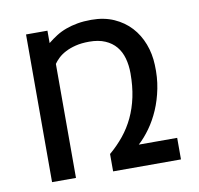

<svg xmlns="http://www.w3.org/2000/svg" viewBox="-65 -597 687 664"><g transform="rotate(-10 278.5 -264.5)"><path d="M276.4 -456.1Q249 -456.1 228.5 -450.9Q208 -445.8 192.6 -437.7Q177.2 -429.7 166.7 -419.7Q156.2 -409.7 149.9 -400.4V0H65.9V-518.6H141.1V-475.1Q156.2 -487.3 172.4 -497.6Q188.5 -507.8 207.3 -514.6Q226.1 -521.5 248 -525.4Q270 -529.3 296.4 -529.3Q341.3 -529.3 376 -513.9Q410.6 -498.5 434.6 -472.4Q458.5 -446.3 471.7 -411.6Q484.9 -377 486.3 -337.9Q488.3 -293.9 480.5 -254.9Q472.7 -215.8 458.3 -182.4Q443.8 -148.9 424.3 -121.8Q404.8 -94.7 383.8 -75.7H518.6V0H280.3V-61Q308.1 -84.5 330.1 -111.6Q352.1 -138.7 367.2 -170.7Q382.3 -202.6 390.4 -240.5Q398.4 -278.3 398.4 -323.7Q398.4 -352.1 391.6 -376.5Q384.8 -400.9 370.1 -418.5Q355.5 -436 332.3 -446Q309.1 -456.1 276.4 -456.1Z"/></g></svg>

Font: Arian AMU
Style: Regular
Weight: 400
Designer: Ruben Hakobyan (Tarumian)
Foundry: Ruben Hakobyan (Tarumian)
Version: Version 4.003